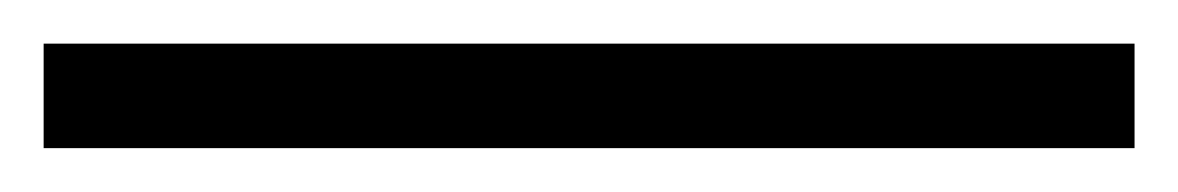

<svg xmlns="http://www.w3.org/2000/svg" viewBox="-20 -20 540 88"><path d="M0 47.9V0H500V47.9Z"/></svg>

Font: Montserrat Alternates Thin
Style: Regular
Weight: 100
Designer: Julieta Ulanovsky
Foundry: Julieta Ulanovsky
Version: Version 9.000